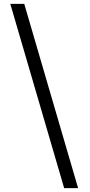

<svg xmlns="http://www.w3.org/2000/svg" viewBox="-20 -801 466 998"><path d="M386 177H313.5L33.5 -781H106Z"/></svg>

Font: Merriweather 28pt Light
Style: Regular
Weight: 300
Version: Version 2.100